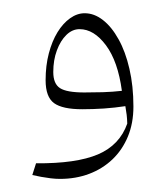

<svg xmlns="http://www.w3.org/2000/svg" viewBox="-20 -897 253 293"><path d="M166 -758.4Q152.2 -756.8 136.9 -756.3Q121.7 -755.9 108.6 -755.9Q81.8 -755.9 71.6 -762.5Q61.3 -769.1 61.3 -787.1Q61.3 -805.3 66.8 -820.1Q72.3 -835 81.4 -843.8Q90.4 -852.5 101.4 -852.5Q123.4 -852.5 141.7 -827.9Q160 -803.3 166 -758.4ZM71.5 -624Q95.7 -624 116.1 -631.7Q136.5 -639.4 151.7 -653.9Q166.8 -668.4 175.2 -688.7Q183.6 -709 183.6 -734.4Q183.6 -765.8 177.5 -792Q171.5 -818.2 160.9 -837.1Q150.4 -856.1 137.1 -866.4Q123.8 -876.8 109.2 -876.8Q97.7 -876.8 86.9 -869.1Q76.2 -861.5 67.8 -847.9Q59.4 -834.2 54.5 -815.5Q49.6 -796.9 49.6 -774.6Q49.6 -749 62.5 -739.6Q75.4 -730.3 105.5 -730.3Q121.7 -730.3 138.6 -731.4Q155.5 -732.6 171.3 -735Q172.5 -727.7 173.3 -721.8Q174 -715.8 174.2 -708.4Q162.7 -675.6 129.5 -661.4Q96.3 -647.3 35 -647.8L29.3 -629.9Q35.7 -628.5 42.9 -627.1Q50 -625.8 57.4 -624.9Q64.8 -624 71.5 -624Z"/></svg>

Font: Pinar FD VF
Style: Regular
Weight: 300
Designer: Amin Abedi
Version: Version 2.000